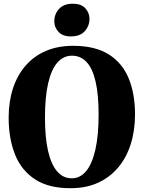

<svg xmlns="http://www.w3.org/2000/svg" viewBox="-20 -999 772 1031"><path d="M361 11.5Q243 12.5 169 -35.5Q95 -83.5 60.8 -169Q26.5 -254.5 26.5 -367Q26.5 -453 49.5 -523.8Q72.5 -594.5 117 -646Q161.5 -697.5 225.8 -725.2Q290 -753 372.5 -753Q490.5 -753 563.8 -707Q637 -661 671 -578.2Q705 -495.5 705 -384.5Q705 -298 682.2 -225.8Q659.5 -153.5 615.2 -100.5Q571 -47.5 507 -18Q443 11.5 361 11.5ZM365.5 -41.5Q410.5 -41.5 442.8 -80.5Q475 -119.5 492.2 -195.8Q509.5 -272 509.5 -383.5Q509.5 -491.5 493.2 -561.5Q477 -631.5 445 -665.8Q413 -700 366.5 -700Q321 -700 288.5 -663.5Q256 -627 238.8 -553Q221.5 -479 221.5 -367Q221.5 -260 238.2 -187.8Q255 -115.5 287 -78.5Q319 -41.5 365.5 -41.5ZM360 -803.5Q316.5 -803.5 294 -828Q271.5 -852.5 271.5 -884Q271.5 -923 296.8 -951Q322 -979 371 -979H372Q416 -979 438.2 -954.5Q460.5 -930 460.5 -898.5Q460.5 -859.5 435.2 -831.5Q410 -803.5 361 -803.5Z"/></svg>

Font: Merriweather 60pt Black
Style: Regular
Weight: 900
Version: Version 2.100